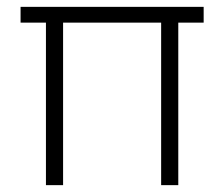

<svg xmlns="http://www.w3.org/2000/svg" viewBox="-20 -540 654 560"><path d="M114 0V-474H40V-520H574V-474H500V0H450V-474H164V0Z"/></svg>

Font: Lexend Deca ExtraLight
Style: Regular
Weight: 200
Designer: Bonnie Shaver-Troup, Thomas Jockin
Foundry: Lexend
Version: Version 1.008; ttfautohint (v1.8.4.7-5d5b)